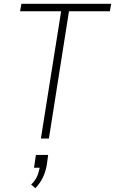

<svg xmlns="http://www.w3.org/2000/svg" viewBox="-20 -725 602 1005"><path d="M194 0 300 -666H85L92 -705H562L555 -666H341L236 0ZM165 260 143 241Q164 221 174 198.5Q184 176 189 145L194 153H158L168 86H232L225 138Q219 173 204.5 203.5Q190 234 165 260Z"/></svg>

Font: Nunito Sans 10pt Condensed ExtraLight
Style: Italic
Weight: 250
Width: 3
Italic angle: -9°
Designer: Vernon Adams
Foundry: Vernon Adams
Version: Version 3.101;gftools[0.9.27]